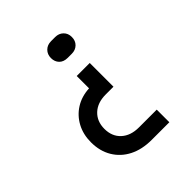

<svg xmlns="http://www.w3.org/2000/svg" viewBox="-200 -688 1001 1001"><g transform="rotate(-45 300.0 -187.5)"><path d="M337 -432Q307 -432 290.5 -449Q274 -466 274 -493Q274 -520 291.5 -537.5Q309 -555 337 -555H367Q394 -555 411.5 -538Q429 -521 429 -494Q429 -466 411.5 -449Q394 -432 367 -432ZM344 180Q273 180 221 153.5Q169 127 140 78.5Q111 30 111 -35Q111 -93 135.5 -138.5Q160 -184 203 -211Q246 -238 303 -241V-332H399V-157H342Q281 -157 245.5 -123.5Q210 -90 210 -35Q210 21 246 54Q282 87 343 87H474V180Z"/></g></svg>

Font: Pitagon Sans Mono Medium
Style: Regular
Weight: 500
Monospace: yes
Designer: Travis Tran
Foundry: Pitagon
Version: Version 1.001; ttfautohint (v1.8.4.7-5d5b);gftools[0.9.26]